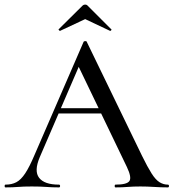

<svg xmlns="http://www.w3.org/2000/svg" viewBox="-25 -814 754 834"><path d="M215 -321 230 -344H436L443 -321ZM704 -12Q709 -12 709 -6Q709 0 704 0Q675 0 644.5 -2Q614 -4 585 -4Q553 -4 529.5 -2Q506 0 477 0Q473 0 473 -6Q473 -12 477 -12Q526 -12 537 -27.5Q548 -43 526 -89L311 -536L343 -584L148 -132Q122 -71 145 -41.5Q168 -12 231 -12Q236 -12 236 -6Q236 0 231 0Q201 0 176 -2Q151 -4 113 -4Q76 -4 53.5 -2Q31 0 -1 0Q-5 0 -5 -6Q-5 -12 -1 -12Q26 -12 46 -22.5Q66 -33 84.5 -61Q103 -89 125 -141L338 -632Q339 -635 345 -635.5Q351 -636 352 -632L592 -137Q616 -88 633.5 -60.5Q651 -33 668 -22.5Q685 -12 704 -12ZM230 -687 333 -789Q338 -794 345 -794Q352 -794 356 -789L458 -687Q461 -686 458 -682.5Q455 -679 453 -680L345 -731L236 -680Q235 -679 231.5 -682.5Q228 -686 230 -687Z"/></svg>

Font: Cormorant Medium
Style: Regular
Weight: 500
Designer: Christian Thalmann (Catharsis Fonts)
Foundry: Catharsis Fonts
Version: Version 4.000